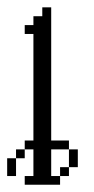

<svg xmlns="http://www.w3.org/2000/svg" viewBox="-68 -508 259 528"><path d="M97.2 -23.9V-48.3H121.6V-23.9ZM-48.3 -23.9V-72.8H-23.9V-23.9ZM-23.9 -72.8V-97.2H0V-72.8ZM121.6 -48.3V-97.2H146V-48.3ZM0 0V-23.9H23.9V-97.2H0V-121.6H23.9V-414.6H0V-439H23.9V-463.4H48.3V-487.8H72.8V-121.6H121.6V-97.2H72.8V-23.9H97.2V0Z"/></svg>

Font: FS Mondwest Regular
Style: Regular
Weight: 400
Designer: NZWStudios2024
Foundry: https://fontstruct.com
Version: Version 1.0